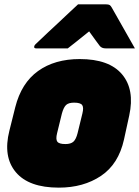

<svg xmlns="http://www.w3.org/2000/svg" viewBox="-20 -841 640 881"><path d="M346 -570Q481 -570 540 -500Q599 -430 573 -311L549 -201Q524 -88 443.5 -34Q363 20 250 20Q112 20 52.5 -51Q-7 -122 23 -241L50 -349Q78 -460 154.5 -515Q231 -570 346 -570ZM320 -370Q295 -370 283.5 -359.5Q272 -349 264 -320L242 -230Q235 -202 243 -191Q251 -180 280 -180Q305 -180 317 -191Q329 -202 336 -230L358 -320Q365 -348 357 -359Q349 -370 320 -370ZM338 -821H467Q478 -821 483 -818Q488 -815 493 -806Q502 -791 520.5 -757.5Q539 -724 561 -686Q583 -648 599 -619H465Q447 -619 438 -630Q432 -638 420.5 -653.5Q409 -669 389 -697Q355 -670 333 -652Q311 -634 291 -619H146Q135 -619 137 -628Q138 -633 142 -637Q146 -641 162 -656Q176 -670 200.5 -692.5Q225 -715 251.5 -740Q278 -765 301.5 -787Q325 -809 338 -821Z"/></svg>

Font: Recursive Sn Lnr St XBk
Style: Italic
Weight: 1000
Italic angle: -15°
Version: Version 1.079;hotconv 1.0.112;makeotfexe 2.5.65598; ttfautoh